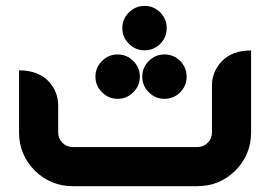

<svg xmlns="http://www.w3.org/2000/svg" viewBox="-20 -639 933 659"><path d="M460 -376Q460 -344.7 437.5 -322.3Q415 -299.8 383.8 -299.8Q352.5 -299.8 330.1 -322.3Q307.6 -344.7 307.6 -376Q307.6 -407.2 330.1 -429.7Q352.5 -452.1 383.8 -452.1Q415 -452.1 437.5 -429.7Q460 -407.2 460 -376ZM620.6 -376Q620.6 -344.7 598.6 -322.3Q576.2 -299.8 544.4 -299.8Q513.2 -299.8 490.7 -322.3Q468.3 -344.7 468.3 -376Q468.3 -407.2 490.7 -429.7Q513.2 -452.1 544.4 -452.1Q576.2 -452.1 598.6 -429.7Q620.6 -406.7 620.6 -376ZM552.2 -542.5Q552.2 -511.2 530.3 -488.8Q507.8 -466.3 476.1 -466.3Q444.8 -466.3 422.4 -488.8Q399.9 -511.2 399.9 -542.5Q399.9 -573.7 422.4 -596.2Q444.8 -618.7 476.1 -618.7Q507.8 -618.7 530.3 -596.2Q552.2 -573.2 552.2 -542.5ZM657.7 -134.3Q678.2 -134.3 692.9 -148.9Q707.5 -163.6 707.5 -184.1V-344.7Q707.5 -394 742.7 -430.2Q778.3 -465.8 841.8 -465.8V-184.1Q841.8 -108.4 788.1 -53.7Q733.4 0 657.7 0H229.5Q153.8 0 99.1 -53.7Q45.4 -108.4 45.4 -184.1V-397.5Q108.4 -397.5 144.5 -362.3Q179.7 -326.2 179.7 -276.4V-184.1Q179.7 -163.6 194.3 -148.9Q209 -134.3 229.5 -134.3Z"/></svg>

Font: DimaKhabar
Style: Bold
Weight: 700
Width: 6
Designer: R.Balvardi
Foundry: Dima Software Group
Version: Version 1.00;November 30, 2018;FontCreator 11.5.0.2427 64-bi